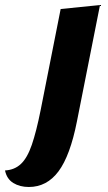

<svg xmlns="http://www.w3.org/2000/svg" viewBox="-129 -546 429 766"><path d="M-14 200Q-50 200 -76 184Q-102 168 -109 134Q-71 132 -45.5 108Q-20 84 -2 31.5Q16 -21 33 -106L113 -510L270 -526L178 -62Q151 75 104.5 137.5Q58 200 -14 200Z"/></svg>

Font: Sansita Swashed SemiBold
Style: Regular
Weight: 600
Designer: Pablo Cosgaya
Foundry: Omnibus-Type
Version: Version 1.003; ttfautohint (v1.8.3)